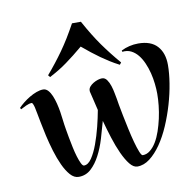

<svg xmlns="http://www.w3.org/2000/svg" viewBox="-62 -540 636 622"><g transform="rotate(-10 256.0 -229.0)"><path d="M496.1 -289.1Q496.1 -262.2 490.7 -228.8Q485.4 -195.3 475.3 -161.1Q465.3 -127 451.4 -94.7Q437.5 -62.5 420.2 -37.4Q402.8 -12.2 383.1 2.9Q363.3 18.1 341.8 18.1Q329.1 18.1 317.1 3.2Q305.2 -11.7 294.2 -35.6Q283.2 -59.6 273.9 -88.9Q264.6 -118.2 256.8 -147Q249.5 -120.1 240.7 -90.8Q231.9 -61.5 219.2 -37.4Q206.5 -13.2 189.5 2.4Q172.4 18.1 148.9 18.1Q133.8 18.1 121.3 3.9Q108.9 -10.3 98.9 -32Q88.9 -53.7 80.8 -80.3Q72.8 -106.9 67.1 -132.1Q61.5 -157.2 57.6 -177.7Q53.7 -198.2 51.8 -208Q51.3 -209.5 50.3 -215.3Q49.3 -221.2 47.9 -227.5Q46.4 -233.9 44.2 -239Q42 -244.1 40 -244.1Q31.7 -244.1 20.8 -239Q9.8 -233.9 2.9 -230L0 -234.9Q6.8 -242.2 16.8 -250.2Q26.9 -258.3 38.3 -265.1Q49.8 -272 61.8 -276.4Q73.7 -280.8 84 -280.8Q92.8 -280.8 99.9 -273.2Q106.9 -265.6 111.8 -253.9Q116.7 -242.2 120.4 -227.8Q124 -213.4 126.2 -199.5Q128.4 -185.5 129.6 -174.3Q130.9 -163.1 131.8 -157.2Q132.3 -153.3 134.3 -141.4Q136.2 -129.4 139.2 -113.5Q142.1 -97.7 145.8 -80.3Q149.4 -63 153.8 -48.6Q158.2 -34.2 162.8 -24.7Q167.5 -15.1 171.9 -15.1Q185.5 -15.1 197.3 -32.5Q209 -49.8 218.5 -75.7Q228 -101.6 235.4 -130.9Q242.7 -160.2 247.1 -184.6Q242.2 -204.1 238.8 -219.5Q235.4 -234.9 232.9 -244.1Q231.9 -246.1 231.9 -251Q231.9 -257.8 236.8 -263.7Q241.7 -269.5 249 -273.9Q256.3 -278.3 264.2 -280.8Q272 -283.2 277.8 -283.2Q287.6 -283.2 293.9 -274.2Q300.3 -265.1 304.2 -252.9Q308.1 -240.7 310.3 -228.3Q312.5 -215.8 314 -209Q314.5 -205.6 317.1 -189.9Q319.8 -174.3 324.2 -152.8Q328.6 -131.3 333.7 -107.2Q338.9 -83 344.5 -62.5Q350.1 -42 355.5 -28.6Q360.8 -15.1 365.2 -15.1Q378.4 -15.1 389.6 -24.2Q400.9 -33.2 409.9 -48.1Q418.9 -63 425.5 -82.3Q432.1 -101.6 436.8 -122.6Q441.4 -143.6 443.6 -164.3Q445.8 -185.1 445.8 -203.1Q445.8 -218.3 443.8 -236.1Q441.9 -253.9 437.5 -271.5Q433.1 -289.1 426 -305.4Q418.9 -321.8 409.2 -333.7Q399.4 -345.7 386.7 -352.1Q374 -358.4 357.9 -356.4L356.9 -360.8Q369.6 -367.2 383.8 -370.6Q397.9 -374 413.1 -374Q454.6 -374 475.3 -351.3Q496.1 -328.6 496.1 -289.1ZM107.9 -323.2Q123 -340.8 136.2 -357.7Q149.4 -374.5 162.1 -392.3Q174.8 -410.2 187.3 -430.4Q199.7 -450.7 213.4 -475.6H242.7Q256.3 -450.7 268.8 -430.4Q281.2 -410.2 293.9 -392.3Q306.6 -374.5 319.8 -357.7Q333 -340.8 348.1 -323.2L342.8 -316.4Q325.7 -325.2 311.8 -334Q297.9 -342.8 284.4 -352.3Q271 -361.8 257.3 -372.6Q243.7 -383.3 228 -396.5Q212.4 -383.3 198.7 -372.6Q185.1 -361.8 171.6 -352.1Q158.2 -342.3 144 -333.7Q129.9 -325.2 113.3 -316.4Z"/></g></svg>

Font: Montez
Style: Regular
Weight: 400
Designer: Astigmatic (AOETI)
Foundry: Astigmatic (AOETI)
Version: Version 1.001